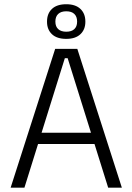

<svg xmlns="http://www.w3.org/2000/svg" viewBox="-20 -864 610 884"><path d="M29 0 234 -639H336L541 0H478L291.5 -596H278.5L92.5 0ZM138.5 -201V-253H431V-201ZM196.5 -763.5V-765Q196.5 -801.5 219.2 -823Q242 -844.5 285 -844.5Q327.5 -844.5 350.2 -823Q373 -801.5 373 -765V-763.5Q373 -728 350.2 -706.5Q327.5 -685 285 -685Q242 -685 219.2 -706.5Q196.5 -728 196.5 -763.5ZM235 -764Q235 -742 248 -730Q261 -718 285 -718Q309.5 -718 322.2 -730Q335 -742 335 -764V-765Q335 -787.5 322.2 -799.8Q309.5 -812 285 -812Q261 -812 248 -799.8Q235 -787.5 235 -765Z"/></svg>

Font: Anek Telugu Light
Style: Regular
Weight: 300
Version: Version 1.003